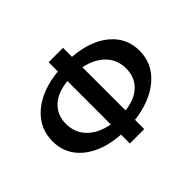

<svg xmlns="http://www.w3.org/2000/svg" viewBox="-144 -896 1133 1133"><g transform="rotate(-45 422.5 -329.0)"><path d="M794 -337Q794 -228 710 -156Q626 -84 486 -67V10H366V-64Q220 -74 136 -143.5Q52 -213 52 -321Q52 -432 137.5 -504.5Q223 -577 366 -591V-668H486V-593Q629 -582 711.5 -513Q794 -444 794 -337ZM181 -338Q181 -263 231 -213.5Q281 -164 366 -149V-511Q277 -502 229 -456.5Q181 -411 181 -338ZM486 -146Q572 -156 618 -201.5Q664 -247 664 -318Q664 -391 616.5 -440Q569 -489 486 -506Z"/></g></svg>

Font: EauTest
Style: Bold
Weight: 700
Designer: Christian Thalmann (Catharsis Fonts)
Version: Version 0.001;PS 000.001;hotconv 1.0.88;makeotf.lib2.5.64775